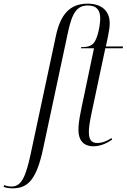

<svg xmlns="http://www.w3.org/2000/svg" viewBox="-151 -790 693 1050"><path d="M-83 240C-1 240 48 197 85 22L220 -610C243 -721 270 -760 330 -760C381 -760 397 -730 397 -690C397 -653 384 -581 361 -554C347 -538 326 -532 293 -532L291 -526H363L293 -192C281 -132 278 -107 278 -79C278 -26 303 10 360 10C395 10 429 -4 462 -26L459 -35C433 -18 407 -8 381 -8C348 -8 335 -27 335 -68C335 -87 337 -110 350 -173L425 -526H520L522 -536H428L440 -593C445 -618 449 -643 449 -663C449 -728 407 -770 328 -770C228 -770 179 -707 155 -595L17 51C-12 188 -38 230 -88 230C-103 230 -118 227 -128 222L-131 232C-119 237 -100 240 -83 240Z"/></svg>

Font: Noto Serif Display Condensed Light
Style: Italic
Weight: 300
Width: 3
Italic angle: -12°
Designer: Monotype Design Team
Foundry: Monotype Imaging Inc.
Version: Version 2.009